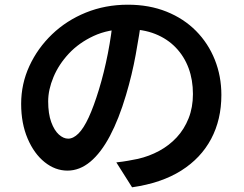

<svg xmlns="http://www.w3.org/2000/svg" viewBox="-20 -755 1040 817"><path d="M584 -685Q573 -608 557.5 -522.5Q542 -437 516 -350Q486 -249 448 -177Q410 -105 364.5 -67Q319 -29 267 -29Q215 -29 170 -65Q125 -101 97.5 -165.5Q70 -230 70 -313Q70 -398 105 -474Q140 -550 201.5 -609Q263 -668 345.5 -701.5Q428 -735 524 -735Q615 -735 688.5 -705.5Q762 -676 814 -623.5Q866 -571 894 -501Q922 -431 922 -351Q922 -246 878.5 -164Q835 -82 751 -29Q667 24 542 42L475 -64Q503 -67 525 -71Q547 -75 567 -79Q615 -90 657.5 -113Q700 -136 732 -170.5Q764 -205 782.5 -251.5Q801 -298 801 -355Q801 -415 782.5 -465Q764 -515 728 -552.5Q692 -590 640.5 -610.5Q589 -631 522 -631Q441 -631 378.5 -602Q316 -573 273 -527Q230 -481 207.5 -427Q185 -373 185 -324Q185 -271 198 -235.5Q211 -200 230.5 -182.5Q250 -165 270 -165Q292 -165 314 -187Q336 -209 357.5 -255.5Q379 -302 401 -374Q423 -446 439 -527.5Q455 -609 462 -688Z"/></svg>

Font: Noto Sans KR SemiBold
Style: Regular
Weight: 600
Designer: Ryoko NISHIZUKA  (kana, bopomofo & ideographs); Paul D. Hunt (Latin, Greek & Cyrillic); Sandoll Communications , Soo-you
Foundry: Adobe
Version: Version 2.004-H2;hotconv 1.0.118;makeotfexe 2.5.65603